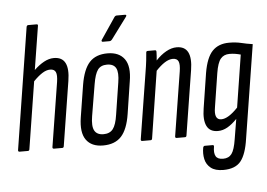

<svg xmlns="http://www.w3.org/2000/svg" viewBox="-58 -771 1457 1046"><g transform="rotate(-5 670.5 -248.5)"><path d="M25 0Q16 0 17 -9L122 -674Q124 -683 132 -683H177Q186 -683 184 -674L146 -436Q173 -462 200.5 -477Q228 -492 255 -492Q344 -492 323 -361L267 -9Q266 0 258 0H213Q204 0 205 -9L261 -360Q267 -398 259.5 -414.5Q252 -431 229 -431Q208 -431 185 -416Q162 -401 137 -375L79 -9Q78 0 70 0Z M481 6Q418 6 389 -34.5Q360 -75 373 -157L401 -333Q415 -417 449.5 -454.5Q484 -492 548 -492Q611 -492 640.5 -451.5Q670 -411 656 -329L629 -154Q616 -70 581 -32Q546 6 481 6ZM489 -55Q523 -55 540.5 -77.5Q558 -100 566 -155L593 -328Q602 -383 589 -407Q576 -431 540 -431Q506 -431 489.5 -408.5Q473 -386 464 -331L435 -158Q426 -104 439.5 -79.5Q453 -55 489 -55ZM528 -557Q524 -557 522.5 -560.5Q521 -564 524 -568L603 -685Q608 -693 617 -693H661Q673 -693 666 -682L580 -566Q573 -557 565 -557Z M696 0Q687 0 688 -9L745 -366Q752 -408 755 -434.5Q758 -461 759 -477Q759 -486 768 -486H808Q815 -486 815 -477Q815 -467 814 -454.5Q813 -442 812 -430Q839 -459 868.5 -475.5Q898 -492 926 -492Q1015 -492 994 -361L938 -9Q937 0 929 0H884Q875 0 876 -9L932 -360Q938 -398 930.5 -414.5Q923 -431 900 -431Q879 -431 855.5 -416Q832 -401 807 -374L750 -9Q749 0 741 0Z M1213 -492Q1250 -492 1278.5 -485Q1307 -478 1341 -473L1260 37Q1248 121 1218 158.5Q1188 196 1122 196Q1078 196 1054 177Q1030 158 1023.5 128Q1017 98 1023 65Q1026 56 1032 56H1074Q1084 56 1082 65Q1076 99 1086 117Q1096 135 1126 135Q1157 135 1173 113.5Q1189 92 1198 34L1216 -75Q1189 -47 1163.5 -32.5Q1138 -18 1111 -18Q1067 -18 1050.5 -51.5Q1034 -85 1044 -147L1074 -339Q1088 -422 1121.5 -457Q1155 -492 1213 -492ZM1135 -80Q1173 -80 1226 -136L1271 -422Q1257 -426 1242 -428.5Q1227 -431 1210 -431Q1179 -431 1161.5 -410Q1144 -389 1135 -333L1106 -148Q1094 -80 1135 -80Z"/></g></svg>

Font: Sofia Sans Extra Condensed
Style: Italic
Weight: 400
Italic angle: -9°
Designer: Botio Nikoltchev, Ani Petrova
Foundry: lettersoup
Version: Version 4.101; ttfautohint (v1.8.4.7-5d5b)